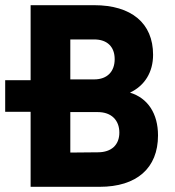

<svg xmlns="http://www.w3.org/2000/svg" viewBox="-49 -720 674 740"><path d="M69 0H335C478 0 560 -72 560 -198C560 -282 521 -342 452 -363C509 -390 541 -442 541 -509C541 -631 457 -700 314 -700H69V-411H-29V-289H69ZM328 -133 222 -132V-288H328C381 -288 411 -256 411 -209C411 -162 381 -133 328 -133ZM314 -414H222V-568H314C365 -568 393 -539 393 -492C393 -445 365 -414 314 -414Z"/></svg>

Font: Finlandica
Style: Bold
Weight: 700
Designer: Niklas Ekholm, Juho Hiilivirta, Jaakko Suomalainen
Foundry: Helsinki Type Studio
Version: Version 2.000;Glyphs 3.2 (3202)